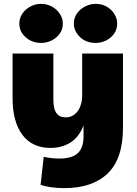

<svg xmlns="http://www.w3.org/2000/svg" viewBox="-20 -778 706 993"><path d="M313 195Q275 195 242 190Q209 185 190 178L206 33Q224 37 245 39.5Q266 42 286 42Q353 42 382.5 14Q412 -14 412 -72V-129Q388 -68 344 -40.5Q300 -13 240 -13Q147 -13 96 -80.5Q45 -148 45 -271V-501H256V-260Q256 -171 319 -171Q358 -171 381.5 -203Q405 -235 405 -287V-501H616V-117Q616 43 537 119Q458 195 313 195ZM192 -556Q146 -556 113 -585Q80 -614 80 -656Q80 -685 96 -708Q112 -731 137.5 -744.5Q163 -758 192 -758Q223 -758 248.5 -744Q274 -730 289.5 -706.5Q305 -683 305 -656Q305 -626 288.5 -603.5Q272 -581 246.5 -568.5Q221 -556 192 -556ZM475 -556Q425 -556 393.5 -586.5Q362 -617 362 -656Q362 -686 378.5 -709Q395 -732 421 -745Q447 -758 475 -758Q509 -758 534 -742.5Q559 -727 572.5 -704Q586 -681 586 -656Q586 -627 570.5 -604.5Q555 -582 529.5 -569Q504 -556 475 -556Z"/></svg>

Font: Paytone One
Style: Regular
Weight: 400
Designer: Vernon Adams
Foundry: Vernon Adams
Version: Version 1.002; ttfautohint (v1.8.4.7-5d5b);gftools[0.9.23]